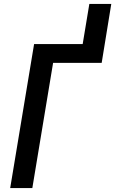

<svg xmlns="http://www.w3.org/2000/svg" viewBox="-20 -960 588 980"><path d="M32 0 154 -735H402L436 -940H548L499 -639H251L145 0Z"/></svg>

Font: Iosevka SS04 Oblique
Style: Bold
Weight: 700
Italic angle: -9°
Monospace: yes
Designer: Belleve Invis
Foundry: Belleve Invis
Version: Version 19.0.0; ttfautohint (v1.8.4)